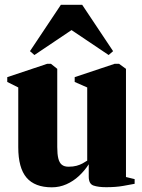

<svg xmlns="http://www.w3.org/2000/svg" viewBox="-20 -790 608 820"><path d="M433.5 9.5Q400 9.5 379.5 2.5Q359 -4.5 359 -35.5V-88.5Q341.5 -61 317.2 -38.5Q293 -16 263.5 -3Q234 10 201.5 10Q128.5 10 93.2 -31.5Q58 -73 58 -161V-416.5L11 -440V-460.5L181.5 -517.5H197.5L224.5 -496V-162Q224.5 -132 229 -113.5Q233.5 -95 244 -86.5Q254.5 -78 272.5 -78Q292.5 -78 307 -82Q321.5 -86 332.5 -92Q343.5 -98 352.5 -104V-416.5L299 -440V-460.5L469.5 -517.5H488.5L518 -496V-34L555 -25V-5Q536.5 -1.5 505.8 4Q475 9.5 433.5 9.5ZM127 -555 108 -571.5 240 -769.5H331L463 -571.5L444 -555L285.5 -661.5Z"/></svg>

Font: Merriweather 144pt Black
Style: Regular
Weight: 900
Version: Version 2.100